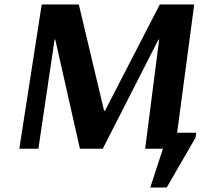

<svg xmlns="http://www.w3.org/2000/svg" viewBox="-20 -670 918 865"><path d="M657 175 714 0H634L697 -492H694L443 0H340L229 -492H226L153 0H67L168 -650H335L449 -171H453L700 -650H855L778 -72H864L861 -50L731 175Z"/></svg>

Font: Arsenal
Style: Bold Italic
Weight: 700
Italic angle: -9.10001°
Designer: Andrij Shevchenko
Foundry: Stairsfor
Version: Version 2.001;PS 002.001;hotconv 1.0.88;makeotf.lib2.5.64775